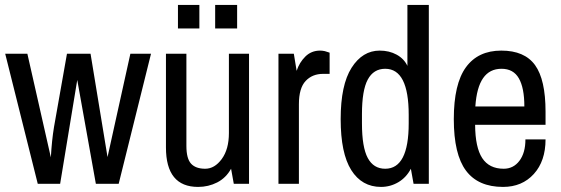

<svg xmlns="http://www.w3.org/2000/svg" viewBox="-20 -738 2252 771"><path d="M290.2 -417 221.5 0H131.6L0.9 -522.2H89.9L184.2 -106Q188.1 -175.1 196.8 -227.6L248.9 -522.2H343.6L411.8 -107.3L503.5 -522.2H586.4L456.6 0H364.9Z M694.6 -623.8V-718.1H780.6V-623.8ZM844 -623.8V-718.1H932.2V-623.8ZM775.4 12.6Q646.4 12.6 646.4 -146V-522.2H728.5V-152Q728.5 -101.2 747.2 -80.8Q765.9 -60.4 803.9 -60.4Q841.9 -60.4 870.5 -99.5Q899.2 -138.6 899.2 -203.7V-522.2H980V0H918.8L907.9 -60.4Q887.5 -23.5 852.1 -5.4Q816.7 12.6 775.4 12.6Z M1265.4 -534.8Q1275 -534.8 1284.5 -532.6L1303.6 -526.5V-441.4H1277.2Q1234.1 -441.4 1207.2 -412.7Q1180.3 -384 1180.3 -319.3V0H1098.2V-522.2H1159.9L1171.2 -453.5Q1182 -487 1206.1 -510.9Q1230.2 -534.8 1265.4 -534.8Z M1510 12.6Q1433.1 12.6 1390.5 -55Q1348 -122.5 1348 -259.8Q1348 -397 1391.8 -465.9Q1435.7 -534.8 1504.8 -534.8Q1543 -534.8 1572.8 -518.5Q1602.5 -502.2 1616 -473.5V-718.1H1702V0H1640.7L1629.9 -60.4Q1611.6 -25.2 1579.5 -6.3Q1547.4 12.6 1510 12.6ZM1526.9 -461.8Q1480 -461.8 1456.8 -418.5Q1433.5 -375.3 1433.5 -279.3V-242.8Q1433.5 -146.8 1456.8 -103.6Q1480 -60.4 1526.9 -60.4Q1621.2 -60.4 1621.2 -242.8V-276.7Q1621.2 -461.8 1526.9 -461.8Z M2170.7 -289.3V-236.8H1887.9Q1888.4 -146 1916.4 -103.2Q1944.4 -60.4 2002.6 -60.4Q2041.7 -60.4 2065.8 -92.3Q2089.9 -124.2 2089.9 -178.1H2170.7Q2170.7 -91.2 2123.6 -39.3Q2076.5 12.6 2000 12.6Q1900.1 12.6 1851.2 -52.8Q1802.3 -118.2 1802.3 -259.6Q1802.3 -401 1851 -467.9Q1899.7 -534.8 1993 -534.8Q2086.4 -534.8 2128.6 -476.5Q2170.7 -418.3 2170.7 -289.3ZM1888.8 -310.6H2085.6Q2085.6 -384.9 2063.6 -423.3Q2041.7 -461.8 1993.9 -461.8Q1946.1 -461.8 1920.1 -424.4Q1894 -387.1 1888.8 -310.6Z"/></svg>

Font: Puralecka Narrow
Style: Regular
Weight: 400
Designer: Hector Gatti, Marcela Romero, Pablo Cosgaya and Nicolas Silva
Version: Version 1.004;PS 001.004;hotconv 1.0.70;makeotf.lib2.5.58329